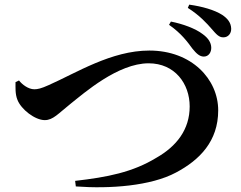

<svg xmlns="http://www.w3.org/2000/svg" viewBox="-20 -834 1040 828"><path d="M810 -624C827 -603 841 -590 859 -590C880 -590 892 -609 891 -630C890 -650 879 -669 854 -687C823 -711 768 -731 717 -741L709 -727C762 -690 788 -654 810 -624ZM893 -709C913 -686 925 -672 944 -673C964 -673 978 -690 977 -711C976 -736 962 -754 938 -770C905 -791 853 -806 796 -814L790 -800C842 -767 873 -732 893 -709ZM62 -487 47 -480C47 -457 45 -429 55 -404C71 -362 131 -316 173 -316C209 -316 231 -344 285 -387C342 -432 488 -561 621 -561C734 -561 798 -473 798 -375C798 -275 741 -203 655 -154C552 -91 443 -70 304 -54L307 -30C454 -19 631 -32 739 -90C841 -144 921 -225 921 -358C921 -492 807 -616 624 -616C460 -616 308 -519 190 -467C157 -452 142 -449 128 -449C102 -449 75 -470 62 -487Z"/></svg>

Font: Noto Serif CJK HK
Style: Bold
Weight: 700
Designer: Ryoko NISHIZUKA 西塚涼子 (kana & ideographs); Frank Grießhammer (Latin, Greek & Cyrillic); Wenlong ZHANG 张文龙 (bopomofo); San
Foundry: Adobe
Version: Version 2.001;hotconv 1.1.0;makeotfexe 2.6.0